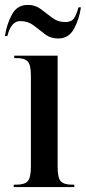

<svg xmlns="http://www.w3.org/2000/svg" viewBox="-41 -763 350 783"><path d="M15 0H262V-10H252Q220 -10 207 -23.5Q194 -37 194 -83V-536H17V-526H29Q59 -526 72 -512.5Q85 -499 85 -454V-84Q85 -38 72 -24Q59 -10 27 -10H15ZM196 -606Q239 -606 260.5 -645Q282 -684 289 -733H279Q271 -703 260.5 -688Q250 -673 225 -673Q195 -673 172 -690.5Q149 -708 126 -725.5Q103 -743 73 -743Q29 -743 8 -704.5Q-13 -666 -21 -616H-11Q4 -677 42 -677Q73 -677 96 -659.5Q119 -642 142 -624Q165 -606 196 -606Z"/></svg>

Font: Noto Serif Display Condensed Semi
Style: Regular
Weight: 600
Width: 3
Designer: Monotype Design Team
Foundry: Monotype Imaging Inc.
Version: Version 1.900